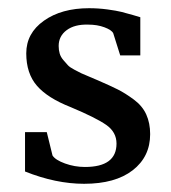

<svg xmlns="http://www.w3.org/2000/svg" viewBox="-20 -440 417 468"><path d="M41 -22V-118H94L108 -61Q115 -50 138.5 -41.5Q162 -33 187 -33Q264 -33 264 -90Q264 -118 239 -135.5Q214 -153 152 -179Q96 -201 70 -231Q44 -261 44 -310Q44 -359 87 -389.5Q130 -420 197 -420Q220 -420 242 -417Q264 -414 276 -411Q288 -408 303.5 -403.5Q319 -399 322 -398V-305H273L256 -359Q252 -367 234.5 -373.5Q217 -380 195 -380Q162 -381 142.5 -366.5Q123 -352 123 -328Q123 -318 125.5 -309.5Q128 -301 134.5 -293.5Q141 -286 145.5 -281Q150 -276 161.5 -270Q173 -264 178 -261.5Q183 -259 199 -252.5Q215 -246 219 -244Q249 -231 267 -222Q285 -213 306 -197.5Q327 -182 336.5 -161Q346 -140 346 -113Q346 -58 303.5 -25Q261 8 185 8Q116 8 41 -22Z"/></svg>

Font: Aikya Medium
Style: Regular
Weight: 500
Designer: Neelakash Kshetrimayum (Latin subset based on Merriweather by Eben Sorkin)
Foundry: Brand New Type
Version: Version 1.00 b005